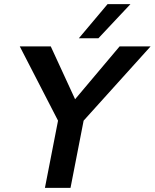

<svg xmlns="http://www.w3.org/2000/svg" viewBox="-20 -903 744 923"><path d="M259 -323 75 -680H224L341 -426L555 -680H704L382 -323L319 0H196ZM497 -883H607L453 -719H359Z"/></svg>

Font: Teachers SemiBold
Style: Italic
Weight: 600
Designer: Alfredo Marco Pradil & Chank Diesel
Version: Version 0.009